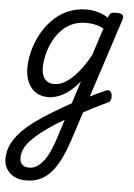

<svg xmlns="http://www.w3.org/2000/svg" viewBox="-105 -567 792 1135"><g transform="rotate(5 291.5 0.0)"><path d="M374 20Q393 9 412.5 -1.5Q432 -12 451 -21Q470 -30 487.5 -38Q505 -46 519 -52Q534 -58 542.5 -50.5Q551 -43 553.5 -28.5Q556 -14 552 -1Q548 12 537 17Q517 26 495.5 36.5Q474 47 451.5 58.5Q429 70 407 82Q385 94 363 107ZM91 519Q52 519 22.5 503.5Q-7 488 -23 461.5Q-39 435 -39 401Q-39 357 -21 318.5Q-3 280 30 244Q63 208 109.5 173.5Q156 139 213 105Q232 94 250 83Q268 72 286 61.5Q304 51 323 41L366 -93Q332 -51 299 -27Q266 -3 236 7Q206 17 181 17Q138 17 107.5 -2.5Q77 -22 60 -59Q43 -96 43 -146Q43 -190 55.5 -241Q68 -292 93.5 -341Q119 -390 157.5 -430.5Q196 -471 248 -495Q300 -519 366 -519Q389 -519 410.5 -514.5Q432 -510 452.5 -502Q473 -494 492 -482L493 -487Q500 -505 508.5 -510Q517 -515 537 -515Q568 -515 576.5 -505.5Q585 -496 578 -476L341 252Q318 324 292 375Q266 426 236 458Q206 490 170 504.5Q134 519 91 519ZM105 442Q128 442 148 430Q168 418 187 395Q206 372 223 335.5Q240 299 256 249L290 142Q280 147 270 153.5Q260 160 250.5 165.5Q241 171 232 177Q189 205 155 231.5Q121 258 97 283.5Q73 309 61 335Q49 361 49 388Q49 405 55.5 417.5Q62 430 75 436Q88 442 105 442ZM210 -63Q243 -63 278.5 -85.5Q314 -108 349.5 -150.5Q385 -193 418 -253L471 -416Q443 -430 417.5 -435Q392 -440 367 -440Q317 -440 278.5 -421Q240 -402 212.5 -370Q185 -338 167.5 -300Q150 -262 142 -224.5Q134 -187 134 -157Q134 -126 142.5 -105.5Q151 -85 168 -74Q185 -63 210 -63Z"/></g></svg>

Font: Playwrite MX
Style: Regular
Weight: 400
Designer: Veronika Burian, José Scaglione
Foundry: TypeTogether
Version: Version 1.002